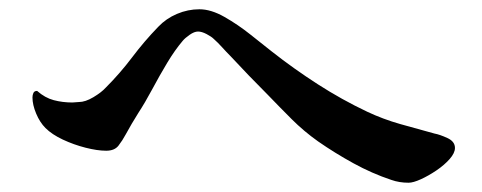

<svg xmlns="http://www.w3.org/2000/svg" viewBox="-20 -556 1040 414"><path d="M961 -237Q961 -226 949.5 -213Q938 -200 921 -188.5Q904 -177 887.5 -169.5Q871 -162 861 -162Q841 -162 824 -168Q782 -182 742 -204Q702 -226 666 -251Q635 -273 609 -299Q583 -325 557 -352Q516 -393 477 -435Q468 -444 459 -454Q450 -464 441 -472Q436 -477 425.5 -482.5Q415 -488 407 -488Q399 -488 389 -481Q379 -474 374 -468Q357 -448 340.5 -420.5Q324 -393 308.5 -364Q293 -335 278 -312Q271 -301 264 -289Q257 -277 251 -266Q244 -253 235.5 -242Q227 -231 209 -231Q190 -231 164.5 -237.5Q139 -244 115.5 -255Q92 -266 78 -280Q66 -292 58 -311Q50 -330 50 -346Q50 -351 52 -355.5Q54 -360 60 -360Q77 -345 96 -340Q115 -335 136 -335L150 -336Q164 -336 181.5 -346.5Q199 -357 208 -367Q239 -398 265 -432.5Q291 -467 321 -498Q338 -516 361.5 -526Q385 -536 410 -536Q435 -536 464 -519.5Q493 -503 520 -481.5Q547 -460 566 -445Q613 -408 665 -374.5Q717 -341 772 -315Q806 -299 843 -288.5Q880 -278 917 -268Q928 -266 944.5 -258.5Q961 -251 961 -237Z"/></svg>

Font: Kaisei HarunoUmi Medium
Style: Regular
Weight: 500
Designer: Font-Kai, 金井和夫
Foundry: KAZUO KANAI
Version: Version 5.003